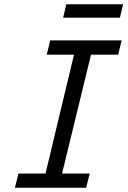

<svg xmlns="http://www.w3.org/2000/svg" viewBox="-20 -883 600 903"><path d="M50 0 67 -67H194L328 -626H200L216 -693H552L536 -626H408L272 -67H402L385 0ZM277 -800 292 -863H559L544 -800Z"/></svg>

Font: Ubuntu Sans Mono
Style: Italic
Weight: 400
Italic angle: -13.5°
Monospace: yes
Designer: Dalton Maag Ltd
Foundry: Dalton Maag Ltd
Version: Version 1.006